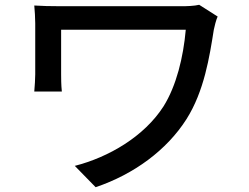

<svg xmlns="http://www.w3.org/2000/svg" viewBox="-20 -737 1040 801"><path d="M888 -668 811 -717C790 -712 761 -711 734 -711C671 -711 273 -711 236 -711C192 -711 151 -712 123 -714C125 -690 127 -664 127 -640C127 -596 127 -462 127 -427C127 -405 125 -382 123 -355H238C235 -383 235 -413 235 -427C235 -462 235 -583 235 -613C306 -613 695 -613 755 -613C745 -499 716 -379 662 -293C581 -167 433 -81 292 -45L379 44C539 -10 676 -111 758 -240C832 -357 854 -500 872 -613C874 -624 882 -656 888 -668Z"/></svg>

Font: GenYoGothic2 TW M
Style: Regular
Weight: 500
Version: Version 2.100;PS 2.1;hotconv 16.6.51;makeotf.lib2.5.65220 DE